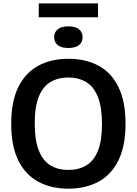

<svg xmlns="http://www.w3.org/2000/svg" viewBox="-20 -1093 800 1122"><path d="M379.5 9.5Q279 9.5 203.8 -31Q128.5 -71.5 87 -155.5Q45.5 -239.5 45.5 -370Q45.5 -500.5 87.2 -584.5Q129 -668.5 204 -709Q279 -749.5 379.5 -749.5Q480.5 -749.5 555.8 -709Q631 -668.5 672.2 -584.5Q713.5 -500.5 713.5 -370Q713.5 -240 672 -155.8Q630.5 -71.5 555.2 -31Q480 9.5 379.5 9.5ZM379.5 -100Q440.5 -100 484.5 -126.5Q528.5 -153 552.2 -211.8Q576 -270.5 576 -367Q576 -466.5 552 -526.5Q528 -586.5 484 -613.2Q440 -640 379.5 -640Q319.5 -640 275.2 -613.8Q231 -587.5 207 -528.8Q183 -470 183 -373Q183 -273 207 -213Q231 -153 275 -126.5Q319 -100 379.5 -100ZM379.5 -812.5Q339 -812.5 317.8 -829Q296.5 -845.5 296.5 -875.5Q296.5 -905.5 317.8 -922.2Q339 -939 379.5 -939Q420 -939 441.2 -922.2Q462.5 -905.5 462.5 -875.5Q462.5 -845.5 441.2 -829Q420 -812.5 379.5 -812.5ZM206.5 -992V-1073H552.5V-992Z"/></svg>

Font: Encode Sans SmBold
Style: Regular
Weight: 600
Designer: Multiple Designers
Foundry: Impallari Type
Version: Version 3.002; ttfautohint (v1.8.3) -l 8 -r 50 -G 200 -x 14 